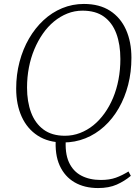

<svg xmlns="http://www.w3.org/2000/svg" viewBox="-20 -708 701 973"><path d="M477 245Q408 245 358 216Q308 187 282.5 131Q257 75 263 -8H314Q308 67 329 113.5Q350 160 392 182Q434 204 491 204Q535 204 567 192.5Q599 181 631 161L643 183Q611 210 571.5 227.5Q532 245 477 245ZM301 14Q225 14 171.5 -20.5Q118 -55 90 -116.5Q62 -178 62 -259Q62 -330 79 -394.5Q96 -459 127 -512.5Q158 -566 200.5 -605.5Q243 -645 295 -666.5Q347 -688 405 -688Q484 -688 537.5 -653.5Q591 -619 618.5 -557.5Q646 -496 646 -415Q646 -343 629.5 -278.5Q613 -214 582 -160Q551 -106 508 -67Q465 -28 412.5 -7Q360 14 301 14ZM309 -20Q349 -20 385.5 -34Q422 -48 453 -73Q484 -98 509.5 -133.5Q535 -169 553 -212Q571 -255 580.5 -305Q590 -355 590 -409Q590 -483 569.5 -538Q549 -593 507 -623.5Q465 -654 398 -654Q358 -654 321.5 -639.5Q285 -625 253.5 -599Q222 -573 197 -537Q172 -501 154 -458Q136 -415 126.5 -366Q117 -317 117 -264Q117 -193 137.5 -138Q158 -83 200.5 -51.5Q243 -20 309 -20Z"/></svg>

Font: Source Serif 4 18pt Light
Style: Italic
Weight: 300
Italic angle: -12°
Designer: Frank Grießhammer
Foundry: Adobe Systems Incorporated
Version: Version 4.004;hotconv 1.0.116;makeotfexe 2.5.65601